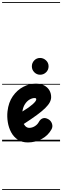

<svg xmlns="http://www.w3.org/2000/svg" viewBox="-25 -1349 593 1832"><path d="M240.5 10Q184 10 144.5 -16.5Q105 -43 81.5 -86.8Q58 -130.5 49.5 -182.8Q41 -235 46.5 -286Q56 -372 97.2 -431Q138.5 -490 197 -520.5Q255.5 -551 316 -551Q363.5 -551 396.2 -533.8Q429 -516.5 446 -487.5Q463 -458.5 463 -422.5Q463 -398 450 -373Q437 -348 407.2 -318.5Q377.5 -289 327 -251.8Q276.5 -214.5 201.5 -166Q207.5 -155.5 215 -147.2Q222.5 -139 232.2 -134Q242 -129 253.5 -129Q281 -129 306.5 -144.5Q332 -160 345.5 -185Q359.5 -211.5 383 -220Q406.5 -228.5 437 -211Q462 -196.5 471.2 -168.5Q480.5 -140.5 466.5 -115Q434.5 -56.5 373.5 -23.2Q312.5 10 240.5 10ZM188.5 -285Q220.5 -304 245 -321.5Q269.5 -339 286.5 -354Q303.5 -369 312.2 -381Q321 -393 321 -400.5Q321 -406 318.2 -409.8Q315.5 -413.5 305.5 -413.5Q283 -413.5 258.5 -399.8Q234 -386 215 -358.2Q196 -330.5 189 -288ZM240.5 10Q184 10 144.5 -16.5Q105 -43 81.5 -86.8Q58 -130.5 49.5 -182.8Q41 -235 46.5 -286Q56 -372 97.2 -431Q138.5 -490 197 -520.5Q255.5 -551 316 -551Q363.5 -551 396.2 -533.8Q429 -516.5 446 -487.5Q463 -458.5 463 -422.5Q463 -398 450 -373Q437 -348 407.2 -318.5Q377.5 -289 327 -251.8Q276.5 -214.5 201.5 -166Q207.5 -155.5 215 -147.2Q222.5 -139 232.2 -134Q242 -129 253.5 -129Q281 -129 306.5 -144.5Q332 -160 345.5 -185Q359.5 -211.5 383 -220Q406.5 -228.5 437 -211Q462 -196.5 471.2 -168.5Q480.5 -140.5 466.5 -115Q434.5 -56.5 373.5 -23.2Q312.5 10 240.5 10ZM188.5 -285Q220.5 -304 245 -321.5Q269.5 -339 286.5 -354Q303.5 -369 312.2 -381Q321 -393 321 -400.5Q321 -406 318.2 -409.8Q315.5 -413.5 305.5 -413.5Q283 -413.5 258.5 -399.8Q234 -386 215 -358.2Q196 -330.5 189 -288ZM357.5 -636Q326 -636 302.5 -659.2Q279 -682.5 279 -716Q279 -748.5 301.5 -772.2Q324 -796 357.5 -796Q389 -796 413.8 -773.2Q438.5 -750.5 438.5 -716Q438.5 -682.5 414.8 -659.2Q391 -636 357.5 -636ZM-5 455H548V463H-5ZM-5 -16H548V0H-5ZM-5 -549H548V-541H-5ZM-5 -1329H548V-1321H-5Z"/></svg>

Font: Edu SA Dotted Guide
Style: Regular
Weight: 400
Designer: Tina and Corey Anderson, Eben Sorkin, Mirko Velimirovic
Foundry: Google for Education
Version: Version 2.000